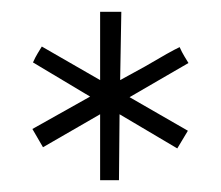

<svg xmlns="http://www.w3.org/2000/svg" viewBox="-20 -740 375 326"><path d="M53 -490 35 -521 133 -576 36 -634Q40 -643 44 -649.5Q48 -656 51 -661L150 -604V-720H186L184 -604L226 -627Q270 -653 285 -660Q289 -651 293 -644.5Q297 -638 300 -633L262 -611L200 -575L299 -518L281 -488L183 -546L182 -434H150V-546Z"/></svg>

Font: Josefin Sans Light
Style: Regular
Weight: 300
Designer: Santiago Orozco
Foundry: Typemade
Version: Version 2.000